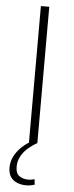

<svg xmlns="http://www.w3.org/2000/svg" viewBox="-61 -731 381 982"><g transform="rotate(5 129.0 -240.0)"><path d="M108 0V-700H151V0ZM111 220Q89 220 67.5 212Q46 204 33 185.5Q20 167 20 136Q20 106 34.5 78Q49 50 74 27Q99 4 130 -11L151 0Q127 13 105 32Q83 51 69.5 75.5Q56 100 56 129Q56 165 76 177.5Q96 190 120 190Q130 190 138 188.5Q146 187 153 185L156 213Q147 216 136 218Q125 220 111 220Z"/></g></svg>

Font: Georama Expanded ExtraLight
Style: Regular
Weight: 250
Width: 7
Designer: Jean-Baptiste Levee
Foundry: Production Type
Version: Version 1.001